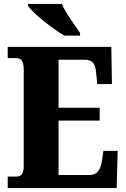

<svg xmlns="http://www.w3.org/2000/svg" viewBox="-20 -951 637 971"><path d="M305 -771H385V-784C360 -822 311 -886 293 -931H122V-921C144 -886 244 -807 305 -771ZM19 0H570L575 -188H503L496 -140C490 -96 472 -66 434 -66H276V-341H484V-406H276V-649H408C450 -649 464 -626 467 -574L472 -526H546L543 -714H19V-657H62C81 -657 100 -650 100 -600V-109C100 -76 88 -58 64 -58H19Z"/></svg>

Font: Noto Serif Ethiopic Condensed Black
Style: Regular
Weight: 900
Width: 3
Designer: Monotype Design Team
Foundry: Monotype Imaging Inc.
Version: Version 2.102